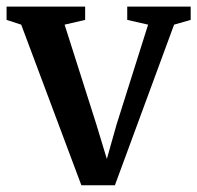

<svg xmlns="http://www.w3.org/2000/svg" viewBox="-27 -558 600 584"><path d="M220.5 5.5 37.5 -483 -7 -497.5V-538H232V-497.5L169.5 -483L265.5 -181.5L298 -74.5L327.5 -179L423.5 -483L360 -497.5V-538H553V-497.5L502.5 -483L322.5 5.5Z"/></svg>

Font: Merriweather 60pt SemiBold
Style: Regular
Weight: 600
Version: Version 2.100